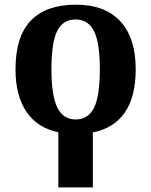

<svg xmlns="http://www.w3.org/2000/svg" viewBox="-20 -569 653 829"><path d="M380.9 2.9V240.2H231.9V2Q142.1 -16.1 94.5 -85.9Q46.9 -155.8 46.9 -270Q46.9 -411.1 113 -480Q179.2 -548.8 308.1 -548.8Q433.1 -548.8 499.5 -477.1Q565.9 -405.3 565.9 -270Q565.9 -150.9 519 -83.3Q472.2 -15.6 380.9 2.9ZM307.1 -53.2Q360.8 -53.2 386 -103.8Q411.1 -154.3 411.1 -270Q411.1 -383.3 386.2 -434.1Q361.3 -484.9 306.2 -484.9Q251.5 -484.9 226.8 -435.1Q202.1 -385.3 202.1 -270Q202.1 -156.7 227.3 -105Q252.4 -53.2 307.1 -53.2Z"/></svg>

Font: Droid Serif
Style: Bold
Weight: 700
Designer: Monotype Design team
Foundry: Monotype Imaging Inc.
Version: Version 1.03